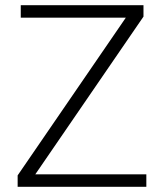

<svg xmlns="http://www.w3.org/2000/svg" viewBox="-20 -720 626 740"><path d="M533 -700V-656L116 -48H544V0H48V-44L465 -652H60V-700Z"/></svg>

Font: Space Grotesk Variable
Style: Regular
Weight: 400
Designer: Florian Karsten (Space Grotesk), Colophon Foundry (Space Mono)
Foundry: Florian Karsten
Version: Version 1.106